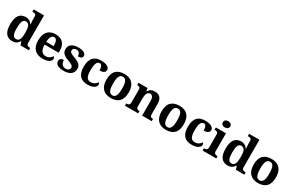

<svg xmlns="http://www.w3.org/2000/svg" viewBox="198 -2312 5873 3864"><g transform="rotate(30 3134.0 -380.0)"><path d="M547.9 -123Q547.9 -100.1 554.7 -86.4Q561.5 -72.8 573 -65.4Q584.5 -58.1 599.4 -55.7Q614.3 -53.2 630.9 -53.2H634.8V0H440.9L413.1 -78.1H403.8Q392.6 -57.6 378.2 -41.5Q363.8 -25.4 345 -13.9Q326.2 -2.4 302.7 3.7Q279.3 9.8 250 9.8Q201.2 9.8 163.1 -6.6Q125 -22.9 98.9 -56.9Q72.8 -90.8 59.3 -143.1Q45.9 -195.3 45.9 -267.1Q45.9 -339.4 59.3 -392.3Q72.8 -445.3 98.6 -479.7Q124.5 -514.2 162.1 -531Q199.7 -547.9 248 -547.9Q276.4 -547.9 299.1 -541.7Q321.8 -535.6 340.1 -525.1Q358.4 -514.6 372.6 -500Q386.7 -485.4 397 -467.8H403.8Q401.9 -495.6 399.9 -520Q399.4 -530.3 398.7 -541Q397.9 -551.8 397.2 -561.3Q396.5 -570.8 396.2 -578.1Q396 -585.4 396 -589.8V-645Q396 -665.5 389.4 -678Q382.8 -690.4 371.8 -696.8Q360.8 -703.1 346.2 -705.1Q331.5 -707 314.9 -707H307.1V-759.8H547.9ZM293 -64.9Q322.8 -64.9 342.5 -77.4Q362.3 -89.8 374.3 -115.2Q386.2 -140.6 391.1 -179Q396 -217.3 396 -269Q396 -318.4 391.1 -356.7Q386.2 -395 374.3 -421.1Q362.3 -447.3 342.5 -460.7Q322.8 -474.1 293 -474.1Q268.1 -474.1 250.2 -460.7Q232.4 -447.3 221.4 -420.9Q210.4 -394.5 205.3 -356.2Q200.2 -317.9 200.2 -268.1Q200.2 -166 221.4 -115.5Q242.7 -64.9 293 -64.9Z M945.8 -483.9Q903.8 -483.9 879.2 -442.4Q854.5 -400.9 852.1 -320.8H1024.9Q1024.9 -358.9 1020.5 -389.2Q1016.1 -419.4 1006.6 -440.4Q997.1 -461.4 982.2 -472.7Q967.3 -483.9 945.8 -483.9ZM955.1 9.8Q891.6 9.8 843 -8.8Q794.4 -27.3 761.7 -62.5Q729 -97.7 712.4 -148.7Q695.8 -199.7 695.8 -265.1Q695.8 -335.4 712.4 -388.7Q729 -441.9 760.7 -477.5Q792.5 -513.2 838.6 -531Q884.8 -548.8 943.8 -548.8Q998 -548.8 1041.5 -533.4Q1085 -518.1 1115.2 -487.8Q1145.5 -457.5 1161.6 -412.6Q1177.7 -367.7 1177.7 -308.1V-256.8H850.1Q851.6 -206.5 861.1 -170.4Q870.6 -134.3 887.5 -110.8Q904.3 -87.4 928.5 -76.2Q952.6 -64.9 983.9 -64.9Q1009.8 -64.9 1031.7 -71Q1053.7 -77.1 1071.5 -88.1Q1089.4 -99.1 1102.8 -114Q1116.2 -128.9 1125 -146Q1151.9 -131.3 1151.9 -97.2Q1151.9 -75.7 1140.1 -56.4Q1128.4 -37.1 1104 -22.5Q1079.6 -7.8 1042.7 1Q1005.9 9.8 955.1 9.8Z M1450.7 9.8Q1396.5 9.8 1358.2 1Q1319.8 -7.8 1295.7 -23.4Q1271.5 -39.1 1260.5 -60.5Q1249.5 -82 1249.5 -106.9Q1249.5 -131.3 1259 -146.2Q1268.6 -161.1 1283 -169.4Q1297.4 -177.7 1313.5 -180.4Q1329.6 -183.1 1342.8 -183.1Q1342.8 -151.9 1350.6 -127Q1358.4 -102.1 1372.6 -84.7Q1386.7 -67.4 1406.5 -58.1Q1426.3 -48.8 1450.7 -48.8Q1476.6 -48.8 1495.4 -54.2Q1514.2 -59.6 1526.1 -69.1Q1538.1 -78.6 1543.9 -91.1Q1549.8 -103.5 1549.8 -117.2Q1549.8 -133.8 1543.7 -146.7Q1537.6 -159.7 1523.4 -171.1Q1509.3 -182.6 1485.6 -193.6Q1461.9 -204.6 1426.8 -216.8Q1386.2 -231 1355.2 -246.8Q1324.2 -262.7 1303 -283Q1281.7 -303.2 1270.8 -329.3Q1259.8 -355.5 1259.8 -389.2Q1259.8 -429.2 1275.1 -459Q1290.5 -488.8 1318.8 -508.5Q1347.2 -528.3 1386.7 -538.1Q1426.3 -547.9 1474.6 -547.9Q1522 -547.9 1555.2 -539.8Q1588.4 -531.7 1609.4 -518.6Q1630.4 -505.4 1640.1 -488.8Q1649.9 -472.2 1649.9 -455.1Q1649.9 -421.4 1626.2 -403.8Q1602.5 -386.2 1547.9 -386.2Q1547.9 -436 1525.6 -463.6Q1503.4 -491.2 1460 -491.2Q1443.8 -491.2 1429 -487.3Q1414.1 -483.4 1403.1 -475.6Q1392.1 -467.8 1385.5 -456.3Q1378.9 -444.8 1378.9 -429.2Q1378.9 -413.1 1385 -400.4Q1391.1 -387.7 1406.5 -376.2Q1421.9 -364.7 1448.2 -353Q1474.6 -341.3 1515.6 -327.1Q1548.8 -315.4 1576.9 -300.5Q1605 -285.6 1625.2 -266.4Q1645.5 -247.1 1656.7 -222.4Q1668 -197.8 1668 -166Q1668 -124.5 1653.6 -91.8Q1639.2 -59.1 1611.3 -36.6Q1583.5 -14.2 1543 -2.2Q1502.4 9.8 1450.7 9.8Z M2002.4 9.8Q1947.3 9.8 1901.6 -4.4Q1856 -18.6 1823.2 -51.3Q1790.5 -84 1772.5 -136.7Q1754.4 -189.5 1754.4 -266.1Q1754.4 -347.2 1773.2 -401.4Q1792 -455.6 1825 -488.3Q1857.9 -521 1902.8 -534.9Q1947.8 -548.8 1999.5 -548.8Q2047.9 -548.8 2085 -540.8Q2122.1 -532.7 2147 -518.6Q2171.9 -504.4 2184.8 -485.1Q2197.8 -465.8 2197.8 -443.8Q2197.8 -427.7 2192.1 -412.4Q2186.5 -397 2172.1 -385.3Q2157.7 -373.5 2132.6 -366.2Q2107.4 -358.9 2068.4 -358.9Q2068.4 -384.8 2065.2 -408.2Q2062 -431.6 2054.7 -449.2Q2047.4 -466.8 2034.9 -477.3Q2022.5 -487.8 2003.4 -487.8Q1981.4 -487.8 1964.1 -477.3Q1946.8 -466.8 1934.3 -441.4Q1921.9 -416 1915.3 -373.5Q1908.7 -331.1 1908.7 -267.1Q1908.7 -165.5 1936.5 -115.2Q1964.4 -64.9 2027.3 -64.9Q2053.2 -64.9 2075.9 -71Q2098.6 -77.1 2117.2 -88.1Q2135.7 -99.1 2149.7 -114Q2163.6 -128.9 2172.4 -146Q2184.6 -138.7 2190.4 -126.2Q2196.3 -113.8 2196.3 -100.1Q2196.3 -81.1 2185.1 -61.5Q2173.8 -42 2150.1 -26.1Q2126.5 -10.3 2089.8 -0.2Q2053.2 9.8 2002.4 9.8Z M2800.3 -270Q2800.3 -128.9 2734.1 -59.6Q2668 9.8 2539.6 9.8Q2479.5 9.8 2431.6 -7.6Q2383.8 -24.9 2350.3 -59.6Q2316.9 -94.2 2299.1 -147Q2281.2 -199.7 2281.2 -270Q2281.2 -411.1 2347.4 -480Q2413.6 -548.8 2542.5 -548.8Q2602.5 -548.8 2650.1 -531.7Q2697.8 -514.6 2731.2 -480Q2764.6 -445.3 2782.5 -392.8Q2800.3 -340.3 2800.3 -270ZM2436.5 -270Q2436.5 -216.8 2442.1 -176.3Q2447.8 -135.7 2460.2 -108.4Q2472.7 -81.1 2492.7 -67.1Q2512.7 -53.2 2541.5 -53.2Q2570.3 -53.2 2590.1 -67.1Q2609.9 -81.1 2622.3 -108.4Q2634.8 -135.7 2640.1 -176.3Q2645.5 -216.8 2645.5 -270Q2645.5 -323.7 2639.9 -364Q2634.3 -404.3 2621.8 -431.2Q2609.4 -458 2589.4 -471.4Q2569.3 -484.9 2540.5 -484.9Q2511.7 -484.9 2491.7 -471.4Q2471.7 -458 2459.5 -431.2Q2447.3 -404.3 2441.9 -364Q2436.5 -323.7 2436.5 -270Z M3266.1 0V-329.1Q3266.1 -361.3 3262 -386.5Q3257.8 -411.6 3248.3 -428.7Q3238.8 -445.8 3223.4 -454.8Q3208 -463.9 3186 -463.9Q3161.1 -463.9 3144.5 -451.2Q3127.9 -438.5 3117.9 -417.2Q3107.9 -396 3103.5 -367.9Q3099.1 -339.8 3099.1 -309.1V-118.2Q3099.1 -97.2 3104.2 -84.5Q3109.4 -71.8 3118.7 -64.7Q3127.9 -57.6 3141.4 -55.4Q3154.8 -53.2 3171.4 -53.2H3174.3V0H2867.2V-53.2H2869.1Q2886.2 -53.2 2900.4 -55.4Q2914.6 -57.6 2925 -64.9Q2935.5 -72.3 2941.4 -85.9Q2947.3 -99.6 2947.3 -122.1V-418Q2947.3 -439 2942.1 -451.7Q2937 -464.4 2927.5 -471.4Q2918 -478.5 2904.8 -480.7Q2891.6 -482.9 2875 -482.9H2872.1V-536.1H3082L3095.2 -464.8H3100.1Q3115.2 -493.2 3132.1 -509.8Q3148.9 -526.4 3168 -535.2Q3187 -543.9 3208.3 -546.4Q3229.5 -548.8 3252.9 -548.8Q3291.5 -548.8 3322.3 -537.6Q3353 -526.4 3374.3 -502.9Q3395.5 -479.5 3406.7 -443.1Q3418 -406.7 3418 -356V-124Q3418 -100.6 3422.1 -86.7Q3426.3 -72.8 3434.6 -65.4Q3442.9 -58.1 3455.6 -55.7Q3468.3 -53.2 3485.4 -53.2H3488.3V0Z M4080.1 -270Q4080.1 -128.9 4013.9 -59.6Q3947.8 9.8 3819.3 9.8Q3759.3 9.8 3711.4 -7.6Q3663.6 -24.9 3630.1 -59.6Q3596.7 -94.2 3578.9 -147Q3561 -199.7 3561 -270Q3561 -411.1 3627.2 -480Q3693.4 -548.8 3822.3 -548.8Q3882.3 -548.8 3929.9 -531.7Q3977.5 -514.6 4011 -480Q4044.4 -445.3 4062.3 -392.8Q4080.1 -340.3 4080.1 -270ZM3716.3 -270Q3716.3 -216.8 3721.9 -176.3Q3727.5 -135.7 3740 -108.4Q3752.4 -81.1 3772.5 -67.1Q3792.5 -53.2 3821.3 -53.2Q3850.1 -53.2 3869.9 -67.1Q3889.6 -81.1 3902.1 -108.4Q3914.6 -135.7 3919.9 -176.3Q3925.3 -216.8 3925.3 -270Q3925.3 -323.7 3919.7 -364Q3914.1 -404.3 3901.6 -431.2Q3889.2 -458 3869.1 -471.4Q3849.1 -484.9 3820.3 -484.9Q3791.5 -484.9 3771.5 -471.4Q3751.5 -458 3739.3 -431.2Q3727.1 -404.3 3721.7 -364Q3716.3 -323.7 3716.3 -270Z M4421.9 9.8Q4366.7 9.8 4321 -4.4Q4275.4 -18.6 4242.7 -51.3Q4210 -84 4191.9 -136.7Q4173.8 -189.5 4173.8 -266.1Q4173.8 -347.2 4192.6 -401.4Q4211.4 -455.6 4244.4 -488.3Q4277.3 -521 4322.3 -534.9Q4367.2 -548.8 4418.9 -548.8Q4467.3 -548.8 4504.4 -540.8Q4541.5 -532.7 4566.4 -518.6Q4591.3 -504.4 4604.2 -485.1Q4617.2 -465.8 4617.2 -443.8Q4617.2 -427.7 4611.6 -412.4Q4606 -397 4591.6 -385.3Q4577.1 -373.5 4552 -366.2Q4526.9 -358.9 4487.8 -358.9Q4487.8 -384.8 4484.6 -408.2Q4481.4 -431.6 4474.1 -449.2Q4466.8 -466.8 4454.3 -477.3Q4441.9 -487.8 4422.9 -487.8Q4400.9 -487.8 4383.5 -477.3Q4366.2 -466.8 4353.8 -441.4Q4341.3 -416 4334.7 -373.5Q4328.1 -331.1 4328.1 -267.1Q4328.1 -165.5 4356 -115.2Q4383.8 -64.9 4446.8 -64.9Q4472.7 -64.9 4495.4 -71Q4518.1 -77.1 4536.6 -88.1Q4555.2 -99.1 4569.1 -114Q4583 -128.9 4591.8 -146Q4604 -138.7 4609.9 -126.2Q4615.7 -113.8 4615.7 -100.1Q4615.7 -81.1 4604.5 -61.5Q4593.3 -42 4569.6 -26.1Q4545.9 -10.3 4509.3 -0.2Q4472.7 9.8 4421.9 9.8Z M4739.7 -698.2Q4739.7 -717.3 4746.3 -731Q4752.9 -744.6 4764.4 -753.2Q4775.9 -761.7 4791.3 -765.9Q4806.6 -770 4824.7 -770Q4841.8 -770 4857.4 -765.9Q4873 -761.7 4884.8 -753.2Q4896.5 -744.6 4903.6 -731Q4910.6 -717.3 4910.6 -698.2Q4910.6 -679.7 4903.6 -666Q4896.5 -652.3 4884.8 -643.6Q4873 -634.8 4857.4 -630.4Q4841.8 -626 4824.7 -626Q4806.6 -626 4791.3 -630.4Q4775.9 -634.8 4764.4 -643.6Q4752.9 -652.3 4746.3 -666Q4739.7 -679.7 4739.7 -698.2ZM4682.6 -53.2Q4693.8 -53.2 4706.3 -55.4Q4718.8 -57.6 4729.2 -64.5Q4739.7 -71.3 4746.8 -84Q4753.9 -96.7 4753.9 -118.2V-421.9Q4753.9 -441.9 4746.8 -453.9Q4739.7 -465.8 4729 -472.4Q4718.3 -479 4705.8 -481Q4693.4 -482.9 4682.6 -482.9H4670.9V-536.1H4905.8V-118.2Q4905.8 -96.7 4912.8 -84Q4919.9 -71.3 4930.4 -64.5Q4940.9 -57.6 4953.6 -55.4Q4966.3 -53.2 4977.1 -53.2H4988.8V0H4670.9V-53.2Z M5553.7 -123Q5553.7 -100.1 5560.5 -86.4Q5567.4 -72.8 5578.9 -65.4Q5590.3 -58.1 5605.2 -55.7Q5620.1 -53.2 5636.7 -53.2H5640.6V0H5446.8L5418.9 -78.1H5409.7Q5398.4 -57.6 5384 -41.5Q5369.6 -25.4 5350.8 -13.9Q5332 -2.4 5308.6 3.7Q5285.2 9.8 5255.9 9.8Q5207 9.8 5168.9 -6.6Q5130.9 -22.9 5104.7 -56.9Q5078.6 -90.8 5065.2 -143.1Q5051.8 -195.3 5051.8 -267.1Q5051.8 -339.4 5065.2 -392.3Q5078.6 -445.3 5104.5 -479.7Q5130.4 -514.2 5168 -531Q5205.6 -547.9 5253.9 -547.9Q5282.2 -547.9 5304.9 -541.7Q5327.6 -535.6 5345.9 -525.1Q5364.3 -514.6 5378.4 -500Q5392.6 -485.4 5402.8 -467.8H5409.7Q5407.7 -495.6 5405.8 -520Q5405.3 -530.3 5404.5 -541Q5403.8 -551.8 5403.1 -561.3Q5402.3 -570.8 5402.1 -578.1Q5401.9 -585.4 5401.9 -589.8V-645Q5401.9 -665.5 5395.3 -678Q5388.7 -690.4 5377.7 -696.8Q5366.7 -703.1 5352.1 -705.1Q5337.4 -707 5320.8 -707H5313V-759.8H5553.7ZM5298.8 -64.9Q5328.6 -64.9 5348.4 -77.4Q5368.2 -89.8 5380.1 -115.2Q5392.1 -140.6 5397 -179Q5401.9 -217.3 5401.9 -269Q5401.9 -318.4 5397 -356.7Q5392.1 -395 5380.1 -421.1Q5368.2 -447.3 5348.4 -460.7Q5328.6 -474.1 5298.8 -474.1Q5273.9 -474.1 5256.1 -460.7Q5238.3 -447.3 5227.3 -420.9Q5216.3 -394.5 5211.2 -356.2Q5206.1 -317.9 5206.1 -268.1Q5206.1 -166 5227.3 -115.5Q5248.5 -64.9 5298.8 -64.9Z M6220.7 -270Q6220.7 -128.9 6154.5 -59.6Q6088.4 9.8 5960 9.8Q5899.9 9.8 5852.1 -7.6Q5804.2 -24.9 5770.8 -59.6Q5737.3 -94.2 5719.5 -147Q5701.7 -199.7 5701.7 -270Q5701.7 -411.1 5767.8 -480Q5834 -548.8 5962.9 -548.8Q6022.9 -548.8 6070.6 -531.7Q6118.2 -514.6 6151.6 -480Q6185.1 -445.3 6202.9 -392.8Q6220.7 -340.3 6220.7 -270ZM5856.9 -270Q5856.9 -216.8 5862.5 -176.3Q5868.2 -135.7 5880.6 -108.4Q5893.1 -81.1 5913.1 -67.1Q5933.1 -53.2 5961.9 -53.2Q5990.7 -53.2 6010.5 -67.1Q6030.3 -81.1 6042.7 -108.4Q6055.2 -135.7 6060.5 -176.3Q6065.9 -216.8 6065.9 -270Q6065.9 -323.7 6060.3 -364Q6054.7 -404.3 6042.2 -431.2Q6029.8 -458 6009.8 -471.4Q5989.7 -484.9 5960.9 -484.9Q5932.1 -484.9 5912.1 -471.4Q5892.1 -458 5879.9 -431.2Q5867.7 -404.3 5862.3 -364Q5856.9 -323.7 5856.9 -270Z"/></g></svg>

Font: Droids
Style: b
Weight: 700
Foundry: Ascender Corporation
Version: Version 1.00 build 113